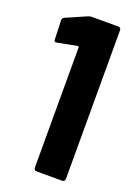

<svg xmlns="http://www.w3.org/2000/svg" viewBox="-136 -760 593 819"><g transform="rotate(20 161.0 -350.0)"><path d="M119 -697 25 -656C19 -653 16 -648 16 -642L19 -556C19 -549 22 -545 28 -545C29 -545 30 -546 32 -546L121 -563C124 -564 126 -561 126 -558V-12C126 -5 131 0 138 0H255C262 0 267 -5 267 -12V-688C267 -695 262 -700 255 -700H134C129 -700 124 -699 119 -697Z"/></g></svg>

Font: Barlow Semi Condensed
Style: Bold
Weight: 700
Width: 4
Designer: Jeremy Tribby
Foundry: Tribby Type
Version: Version 1.422;hotconv 1.0.109;makeotfexe 2.5.65596